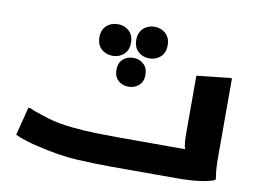

<svg xmlns="http://www.w3.org/2000/svg" viewBox="-77 -836 1282 951"><g transform="rotate(10 564.0 -360.0)"><path d="M81 -216H92Q103 -210 122.5 -203Q142 -196 161.5 -190Q181 -184 193 -180Q245 -165 310 -158.5Q375 -152 436.5 -150.5Q498 -149 541 -149H881Q876 -164 874.5 -185.5Q873 -207 873 -233V-517L1038 -535H1049V-186Q1049 -166 1049 -136.5Q1049 -107 1051 -78.5Q1053 -50 1057 -32L1054 -24Q994 0 865 0H541Q451 0 362 -5Q273 -10 165 -36Q135 -42 99.5 -53.5Q64 -65 45 -74ZM628 -561Q595 -561 572 -582Q549 -603 549 -640Q549 -678 572 -699Q595 -720 628 -720Q661 -720 684 -699Q707 -678 707 -640Q707 -603 684 -582Q661 -561 628 -561ZM447 -542Q413 -542 390 -563Q367 -584 367 -622Q367 -659 390 -680Q413 -701 447 -701Q480 -701 503 -680Q526 -659 526 -622Q526 -584 503 -563Q480 -542 447 -542ZM551 -405Q520 -405 499 -424Q478 -443 478 -477Q478 -512 499 -531Q520 -550 551 -550Q581 -550 602.5 -531Q624 -512 624 -477Q624 -443 602.5 -424Q581 -405 551 -405Z"/></g></svg>

Font: Kufam
Style: Bold
Weight: 700
Designer: Wael Morcos, Artur Schmal
Foundry: Original Type
Version: Version 1.300; ttfautohint (v1.8.3)